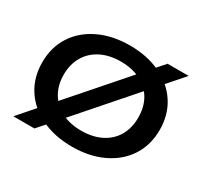

<svg xmlns="http://www.w3.org/2000/svg" viewBox="-132 -772 1028 977"><g transform="rotate(30 382.0 -283.0)"><path d="M717 -595 171 29H47L593 -595ZM37 -283Q37 -371 80 -438Q123 -505 201.5 -542.5Q280 -580 382 -580Q484 -580 562.5 -542.5Q641 -505 684 -438Q727 -371 727 -283Q727 -195 684 -128Q641 -61 562.5 -23.5Q484 14 382 14Q280 14 201.5 -23.5Q123 -61 80 -128Q37 -195 37 -283ZM601 -283Q601 -345 574.5 -390.5Q548 -436 498.5 -461Q449 -486 382 -486Q316 -486 266.5 -461Q217 -436 190 -390Q163 -344 163 -283Q163 -222 190 -176Q217 -130 266.5 -105Q316 -80 382 -80Q449 -80 498.5 -105Q548 -130 574.5 -175.5Q601 -221 601 -283Z"/></g></svg>

Font: Unbounded Variable
Style: Regular
Weight: 400
Designer: Luke Prowse, Jean-Baptiste Morizot, Fátima Lázaro, Florian Runge
Foundry: NaN
Version: Version 1.600;FEAKit 1.0